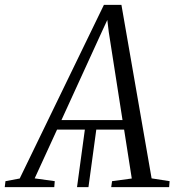

<svg xmlns="http://www.w3.org/2000/svg" viewBox="-80 -769 732 789"><path d="M236.5 0 269 -238.5H316L283.5 0ZM-60.5 0 -57.5 -24.5 1 -35.5 347 -749H419L543 -36L617 -24.5L615 0H377L380.5 -24.5L461.5 -35.5L430 -236.5H154.5L62.5 -36L145 -24.5L143 0ZM172.5 -275.5H423.5L367 -637L361 -687L339 -639.5Z"/></svg>

Font: Merriweather 96pt Light
Style: Italic
Weight: 300
Italic angle: -7.8°
Version: Version 2.101